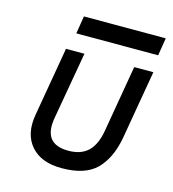

<svg xmlns="http://www.w3.org/2000/svg" viewBox="-95 -685 700 775"><g transform="rotate(15 254.5 -297.5)"><path d="M149 -531 161 -605H503L491 -531ZM232 10Q146 10 103.5 -39Q61 -88 75 -170L125 -460H202L153 -180Q132 -65 240 -65Q293 -65 322.5 -93.5Q352 -122 362 -180L410 -460H490L440 -170Q424 -84 377 -37Q330 10 232 10Z"/></g></svg>

Font: Von Book
Style: Italic
Weight: 400
Version: Version 4.000; ttfautohint (v1.8.4.7-5d5b)